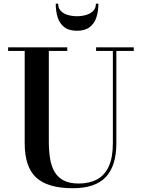

<svg xmlns="http://www.w3.org/2000/svg" viewBox="-20 -1007 774 1042"><path d="M706 -750V-730.5H611.5V-230Q611.5 -106.5 554 -46Q496.5 14.5 375.5 14.5Q239.5 14.5 176.8 -43Q114 -100.5 114 -230V-730.5H24V-750H345V-730.5H245V-240Q245 -190.5 251.5 -148.5Q258 -106.5 275.2 -76Q292.5 -45.5 324.5 -28.2Q356.5 -11 407 -11Q464.5 -11 506 -33Q547.5 -55 570 -103.2Q592.5 -151.5 592.5 -230V-730.5H501.5V-750ZM397.5 -840Q354 -840 328.8 -859.8Q303.5 -879.5 293 -912.8Q282.5 -946 282.5 -987H295.5Q295.5 -963 309.8 -948Q324 -933 347.5 -926Q371 -919 397.5 -919Q424.5 -919 448 -926Q471.5 -933 486 -948Q500.5 -963 500.5 -987H514Q514 -946 503.2 -912.8Q492.5 -879.5 466.8 -859.8Q441 -840 397.5 -840Z"/></svg>

Font: Bodoni Moda 11pt SemiBold
Style: Regular
Weight: 600
Designer: Owen Earl
Foundry: indestructible type
Version: Version 2.004